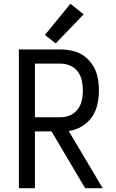

<svg xmlns="http://www.w3.org/2000/svg" viewBox="-20 -997 616 1017"><path d="M80 0H165V-301H253L431 0H524L344 -303Q381 -308 413.5 -327.5Q446 -347 467 -377.5Q488 -408 496 -444.5Q504 -481 504 -518Q504 -552 497.5 -585.5Q491 -619 473.5 -648Q456 -677 428.5 -698Q401 -719 367.5 -727Q334 -735 301 -735H80ZM301 -376H165V-660H301Q327 -660 351.5 -649.5Q376 -639 392 -617.5Q408 -596 413.5 -570Q419 -544 419 -518Q419 -492 413.5 -466Q408 -440 392 -418.5Q376 -397 351.5 -386.5Q327 -376 301 -376ZM275 -767 423 -921 353 -977 218 -812Z"/></svg>

Font: Iosevka Sparkle
Style: Regular
Weight: 400
Designer: Belleve Invis
Foundry: Belleve Invis
Version: Version 4.5.0; ttfautohint (v1.8.3)